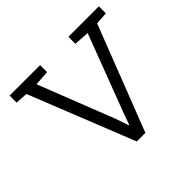

<svg xmlns="http://www.w3.org/2000/svg" viewBox="-132 -678 829 829"><g transform="rotate(-45 282.0 -264.0)"><path d="M267.6 0 75.7 -481.9 19.5 -485.4V-528.3H205.6V-485.4L136.2 -481L272.9 -132.3L292.5 -74.2H295.4L316.4 -132.3L448.7 -481L378.4 -485.4V-528.3H564.5V-485.4L507.3 -481.9L320.3 0Z"/></g></svg>

Font: Roboto Slab LO Light
Style: Regular
Weight: 300
Designer: Google
Version: Version 2.000